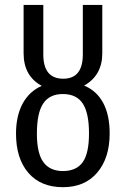

<svg xmlns="http://www.w3.org/2000/svg" viewBox="-20 -758 517 790"><path d="M326.2 -405.8Q377.4 -384.8 404.3 -335Q431.2 -285.2 431.2 -209Q431.2 -107.9 380.1 -47.9Q329.1 12.2 238.8 12.2Q147.9 12.2 96.9 -46.6Q45.9 -105.5 45.9 -208Q45.9 -281.2 73.2 -331.8Q100.6 -382.3 151.9 -404.8Q77.1 -444.8 77.1 -539.1V-737.8H158.2V-534.2Q158.2 -434.1 240.2 -434.1Q320.8 -434.1 320.8 -534.2V-737.8H400.9V-539.1Q400.9 -447.8 326.2 -405.8ZM238.8 -54.2Q293.9 -54.2 320.1 -90.3Q346.2 -126.5 346.2 -209Q346.2 -293.5 320.3 -332.3Q294.4 -371.1 238.8 -371.1Q183.6 -371.1 157.7 -332Q131.8 -293 131.8 -208Q131.8 -127 158.7 -90.6Q185.5 -54.2 238.8 -54.2Z"/></svg>

Font: Fira Sans Compressed Book
Style: Regular
Weight: 350
Width: 1
Designer: Carrois Corporate & Edenspiekermann AG
Foundry: Carrois Corporate GbR & Edenspiekermann AG
Version: Version 4.203;PS 004.203;hotconv 1.0.88;makeotf.lib2.5.64775